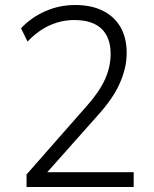

<svg xmlns="http://www.w3.org/2000/svg" viewBox="-20 -747 616 767"><path d="M86 0V-50L326 -323Q362 -364 382.5 -398Q403 -432 412.5 -465.5Q422 -499 422 -531Q422 -598 385 -632.5Q348 -667 277 -667Q226 -667 179 -646Q132 -625 90 -581L64 -634Q104 -677 160.5 -702Q217 -727 280 -727Q345 -727 391 -704Q437 -681 461.5 -638.5Q486 -596 486 -536Q486 -503 478.5 -472.5Q471 -442 457 -411Q443 -380 420.5 -348Q398 -316 367 -282L158 -47V-59H514V0Z"/></svg>

Font: Nunitoga
Style: Light
Weight: 300
Designer: Vernon Adams
Foundry: Vernon Adams
Version: Version 1.0